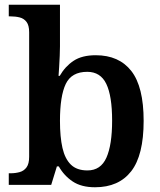

<svg xmlns="http://www.w3.org/2000/svg" viewBox="-20 -780 676 810"><path d="M381 10Q323 10 286.5 -14.5Q250 -39 228 -78H220L196 0H17V-49H25Q45 -49 63 -54Q81 -59 92 -74Q103 -89 103 -119V-644Q103 -673 92 -687.5Q81 -702 63 -706.5Q45 -711 23 -711H17V-760H233V-584Q233 -569 232 -544.5Q231 -520 229.5 -496.5Q228 -473 227 -460H232Q255 -500 290.5 -523.5Q326 -547 384 -547Q482 -547 534 -480.5Q586 -414 586 -270Q586 -125 533.5 -57.5Q481 10 381 10ZM349 -61Q405 -61 429 -115Q453 -169 453 -271Q453 -375 428.5 -426Q404 -477 348 -477Q282 -477 257.5 -426Q233 -375 233 -270Q233 -202 243.5 -156Q254 -110 279 -85.5Q304 -61 349 -61Z"/></svg>

Font: Noto Serif Kannada SemiBold
Style: Regular
Weight: 600
Version: Version 2.003